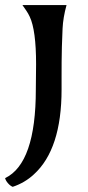

<svg xmlns="http://www.w3.org/2000/svg" viewBox="-46 -513 346 754"><path d="M94.7 -161.6 95.7 -261.2Q95.7 -394.5 70.8 -447.3Q64.9 -460 57.6 -470.7L42 -493.2H215.3Q201.7 -443.8 199.7 -400.4Q197.8 -356.9 197 -328.4Q196.3 -299.8 196 -270.3Q195.8 -240.7 195.8 -212.9V-161.6Q195.8 73.2 86.9 171.9Q51.8 204.6 3.9 220.7Q-5.9 216.8 -14.9 206.3Q-23.9 195.8 -25.9 186.5Q94.7 128.4 94.7 -161.6Z"/></svg>

Font: Amarante
Style: Regular
Weight: 400
Designer: Karolina Lach
Foundry: Sorkin Type Co.
Version: Version 1.001